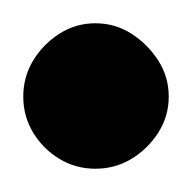

<svg xmlns="http://www.w3.org/2000/svg" viewBox="-32 -883 165 165"><path d="M-12 -800Q-12 -783 -3.5 -769Q5 -755 19 -746.5Q33 -738 50 -738Q67 -738 81 -746.5Q95 -755 104 -769Q113 -783 113 -800Q113 -817 104 -831Q95 -845 81 -854Q67 -863 50 -863Q33 -863 19 -854Q5 -845 -3.5 -831Q-12 -817 -12 -800Z"/></svg>

Font: Linefont Medium
Style: Regular
Weight: 500
Monospace: yes
Version: Version 3.002;gftools[0.9.33]